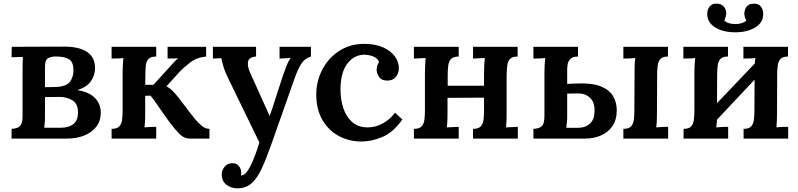

<svg xmlns="http://www.w3.org/2000/svg" viewBox="-20 -755 4350 1046"><path d="M43 0V-53Q73 -54 88 -67.5Q103 -81 103 -122V-383Q103 -423 105 -445Q92 -445 73 -444Q54 -443 43 -443L44 -500Q107 -500 181.5 -500.5Q256 -501 331 -501Q411 -501 454.5 -472Q498 -443 498 -383Q497 -343 474.5 -311.5Q452 -280 401 -264Q466 -254 497.5 -221Q529 -188 529 -141Q529 -96 504.5 -64.5Q480 -33 438.5 -16.5Q397 0 345 0ZM225 -280 282 -281Q342 -283 361.5 -310Q381 -337 380 -374Q380 -419 354 -433.5Q328 -448 282 -447Q257 -447 241 -437.5Q225 -428 225 -391ZM221 -59Q241 -59 270 -59Q299 -59 312 -59Q405 -61 405 -142Q405 -190 374.5 -208.5Q344 -227 306 -227Q285 -227 263 -226.5Q241 -226 225 -226V-118Q225 -99 223.5 -84.5Q222 -70 221 -59Z M588 0V-53Q617 -53 629.5 -66Q642 -79 645 -101.5Q648 -124 648 -153V-357Q648 -374 649 -396Q650 -418 652 -439Q636 -437 618 -436.5Q600 -436 588 -436V-500H831V-447Q802 -447 789.5 -434Q777 -421 774.5 -398.5Q772 -376 772 -347L771 -293H816L905 -391Q919 -407 929.5 -418Q940 -429 951 -437L893 -436V-500H1103V-447Q1051 -442 1014.5 -413.5Q978 -385 955 -360L887 -285Q916 -270 951 -225L1019 -136Q1026 -127 1042 -107Q1058 -87 1078.5 -70Q1099 -53 1121 -53V0H1014Q983 0 958.5 -24.5Q934 -49 904 -89Q873 -131 845 -172.5Q817 -214 800 -234L771 -233V-143Q771 -126 770.5 -104Q770 -82 767 -61Q783 -63 801 -63.5Q819 -64 831 -64V0Z M1274 271Q1238 271 1213 251Q1188 231 1188 196Q1188 172 1204 153Q1220 134 1245 134Q1267 133 1280.5 148.5Q1294 164 1294 186Q1294 189 1293.5 192.5Q1293 196 1293 200Q1295 201 1300 200Q1321 195 1343 152Q1355 129 1368 95.5Q1381 62 1393 21L1236 -302Q1208 -357 1199 -387Q1190 -417 1186 -438L1140 -436V-500H1375V-447H1373Q1335 -443 1331 -417.5Q1327 -392 1344 -356L1449 -123Q1463 -161 1481 -218.5Q1499 -276 1520 -339Q1528 -363 1540 -394Q1552 -425 1564 -439L1503 -436V-500H1674V-447Q1641 -438 1621 -406.5Q1601 -375 1585 -328L1460 26Q1431 109 1406 163Q1381 217 1350 244Q1319 271 1274 271Z M1950 16Q1882 16 1826 -14Q1770 -44 1736.5 -101.5Q1703 -159 1703 -240Q1703 -313 1736 -376Q1769 -439 1828 -477.5Q1887 -516 1964 -516Q2025 -516 2067 -497Q2109 -478 2131 -448Q2153 -418 2153 -384Q2153 -357 2137.5 -337Q2122 -317 2093 -316Q2059 -315 2045.5 -335.5Q2032 -356 2032 -374Q2032 -384 2035 -395.5Q2038 -407 2045 -417Q2038 -435 2022 -443.5Q2006 -452 1989 -454.5Q1972 -457 1962 -457Q1907 -455 1871 -406.5Q1835 -358 1835 -267Q1835 -212 1850.5 -165.5Q1866 -119 1898 -90.5Q1930 -62 1980 -61Q2024 -60 2065 -82.5Q2106 -105 2132 -141L2172 -104Q2122 -33 2062.5 -8.5Q2003 16 1950 16Z M2479 -447Q2450 -447 2437.5 -434Q2425 -421 2422 -398.5Q2419 -376 2419 -347V-288H2617V-357Q2617 -374 2618 -396Q2619 -418 2621 -439L2557 -436V-500H2800V-447Q2771 -447 2758.5 -434Q2746 -421 2743.5 -398.5Q2741 -376 2740 -347V-143Q2740 -126 2739.5 -104Q2739 -82 2737 -61L2801 -64V0H2557V-53Q2586 -53 2598.5 -66Q2611 -79 2614 -101.5Q2617 -124 2617 -153V-223L2418 -222V-143Q2418 -126 2417.5 -104Q2417 -82 2414 -61L2479 -64V0H2235V-53Q2264 -53 2276.5 -66Q2289 -79 2292 -101.5Q2295 -124 2295 -153V-357Q2295 -374 2296 -396Q2297 -418 2299 -439L2235 -436V-500H2479Z M2886 0V-53Q2917 -54 2931.5 -67.5Q2946 -81 2946 -122V-357Q2946 -374 2947 -396Q2948 -418 2950 -439Q2934 -437 2916 -436.5Q2898 -436 2886 -436V-500H3129V-447Q3101 -447 3088 -434.5Q3075 -422 3072 -402Q3069 -382 3070 -358V-298L3118 -300Q3205 -304 3253 -284.5Q3301 -265 3320.5 -230.5Q3340 -196 3340 -155Q3340 -102 3316.5 -68Q3293 -34 3254 -17Q3215 0 3168 0ZM3376 0V-53Q3405 -53 3417.5 -66Q3430 -79 3433 -101.5Q3436 -124 3436 -153L3437 -357Q3437 -374 3437.5 -396Q3438 -418 3441 -439Q3424 -437 3406.5 -436.5Q3389 -436 3376 -436V-500H3619V-447Q3591 -447 3578.5 -434Q3566 -421 3563 -398.5Q3560 -376 3560 -347L3559 -143Q3559 -126 3558.5 -104Q3558 -82 3555 -61Q3571 -63 3589 -63.5Q3607 -64 3620 -64V0ZM3065 -59Q3085 -59 3102 -58.5Q3119 -58 3136 -59Q3171 -60 3195 -82.5Q3219 -105 3219 -151Q3220 -198 3194.5 -222Q3169 -246 3131 -246Q3111 -246 3098 -245.5Q3085 -245 3070 -245V-118Q3070 -99 3068 -84.5Q3066 -70 3065 -59Z M3946 -447Q3917 -447 3905 -434Q3893 -421 3890 -398.5Q3887 -376 3887 -347L3886 -193L4092 -409Q4093 -425 4095 -439Q4079 -437 4061 -436.5Q4043 -436 4030 -436V-500H4273V-447Q4245 -447 4232.5 -434Q4220 -421 4217 -398.5Q4214 -376 4214 -347L4213 -143Q4213 -126 4212.5 -104Q4212 -82 4210 -61Q4225 -63 4243.5 -63.5Q4262 -64 4274 -64V0H4031V-53Q4060 -53 4072 -66Q4084 -79 4087 -101.5Q4090 -124 4090 -153L4091 -321L3886 -103Q3885 -92 3884.5 -81.5Q3884 -71 3882 -61Q3898 -63 3916 -63.5Q3934 -64 3947 -64V0H3704V-53Q3733 -53 3745 -66Q3757 -79 3760 -101.5Q3763 -124 3763 -153V-357Q3763 -374 3764 -396Q3765 -418 3767 -439Q3752 -437 3733.5 -436.5Q3715 -436 3703 -436V-500H3946ZM3986 -579Q3920 -579 3876.5 -605.5Q3833 -632 3833 -679Q3833 -703 3846 -719.5Q3859 -736 3883 -735Q3905 -735 3916.5 -725.5Q3928 -716 3932.5 -703Q3937 -690 3937 -682Q3936 -674 3933.5 -664Q3931 -654 3926 -644Q3936 -633 3951.5 -628.5Q3967 -624 3986 -624Q4004 -624 4019.5 -628.5Q4035 -633 4046 -644Q4040 -654 4037.5 -664Q4035 -674 4035 -682Q4035 -690 4039 -703Q4043 -716 4054.5 -725.5Q4066 -735 4087 -735Q4112 -736 4125 -719.5Q4138 -703 4138 -679Q4138 -632 4094.5 -605.5Q4051 -579 3986 -579Z"/></svg>

Font: Lora SemiBold
Style: Regular
Weight: 600
Designer: Olga Karpushina, Alexei Vanyashin (Cyrillic)
Foundry: Cyreal
Version: Version 3.011; ttfautohint (v1.8.4.7-5d5b)